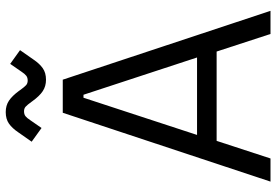

<svg xmlns="http://www.w3.org/2000/svg" viewBox="-162 -770 932 647"><g transform="rotate(-90 303.5 -446.0)"><path d="M359 -700 591 0H513L453.8 -181.5H152.8L93.5 0H15.5L247.5 -700ZM433.8 -247.5 308.2 -630.2H298.2L172.8 -247.5ZM182 -850.5Q195.5 -870.5 211 -881.4Q226.5 -892.2 249.8 -892.2Q271.8 -892.2 288.1 -881.4Q304.5 -870.5 321.8 -846.8L323.5 -844.2Q334.5 -829 340.5 -823.6Q346.5 -818.2 356 -818.2Q366 -818.2 372.2 -823Q378.5 -827.8 386 -839.2L412.2 -877.2L458.5 -844L426.5 -798.2Q413 -778.2 397.6 -767.4Q382.2 -756.5 358.8 -756.5Q336.8 -756.5 320.4 -767.4Q304 -778.2 286.8 -802L285 -804.5Q274 -819.8 268 -825.1Q262 -830.5 252.5 -830.5Q242.5 -830.5 236.2 -825.8Q230 -821 222.5 -809.5L196.2 -771.5L150 -804.8Z"/></g></svg>

Font: Space Grotesk Variable
Style: Regular
Weight: 400
Designer: Florian Karsten (Space Grotesk), Colophon Foundry (Space Mono)
Foundry: Florian Karsten
Version: Version 1.106